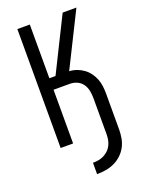

<svg xmlns="http://www.w3.org/2000/svg" viewBox="-173 -817 846 1115"><g transform="rotate(-20 250.0 -260.0)"><path d="M227 215V145Q245 145 262 142Q279 139 295 131Q311 123 323.5 111Q336 99 344 83Q352 67 355 50Q358 33 358 15V-208Q358 -230 353.5 -253Q349 -276 336 -294.5Q323 -313 302 -322.5Q281 -332 258 -332H157V0H80V-735H157V-403H195L360 -735H445L279 -402Q303 -401 325 -393Q347 -385 366 -371.5Q385 -358 399 -339Q413 -320 421.5 -298.5Q430 -277 433 -254Q436 -231 436 -208V15Q436 42 431 69.5Q426 97 413 121Q400 145 379.5 164Q359 183 334 194.5Q309 206 282 210.5Q255 215 227 215Z"/></g></svg>

Font: Zed Sans
Style: Regular
Weight: 400
Designer: Belleve Invis
Foundry: Belleve Invis
Version: Version 1.0.0; ttfautohint (v1.8.4)